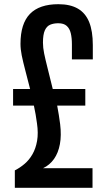

<svg xmlns="http://www.w3.org/2000/svg" viewBox="-20 -890 502 910"><path d="M50.3 0V-82.5Q74.7 -94.7 96.7 -113.5Q118.7 -132.3 134 -159.2Q149.4 -186 155.8 -222.4Q162.1 -258.8 155.3 -305.2Q152.8 -325.7 148.9 -347.2Q145 -368.7 140.6 -389.6H42V-468.3H122.6L100.1 -555.7Q88.9 -598.1 83 -627.4Q77.1 -656.7 77.1 -682.1Q77.1 -777.8 121.8 -824Q166.5 -870.1 256.8 -870.1Q313 -870.1 349.1 -849.1Q385.3 -828.1 402.6 -785.4Q419.9 -742.7 419.9 -676.3V-608.4H320.8V-680.2Q320.8 -710.4 315.4 -732.7Q310.1 -754.9 296.1 -767.3Q282.2 -779.8 256.3 -779.8Q234.4 -779.8 218 -772.9Q201.7 -766.1 192.6 -746.3Q183.6 -726.6 183.6 -688Q183.6 -664.1 189.2 -636.7Q194.8 -609.4 205.1 -568.8L230 -468.3H384.3V-389.6H251Q255.4 -367.2 258.8 -345Q262.2 -322.8 265.1 -301.3Q271.5 -248 263.9 -206.8Q256.3 -165.5 236.1 -136.7Q215.8 -107.9 184.1 -92.8H418.5V0Z"/></svg>

Font: Antonio SemiBold
Style: Regular
Weight: 600
Designer: Vernon Adams
Foundry: Vernon Adams
Version: Version 1.002